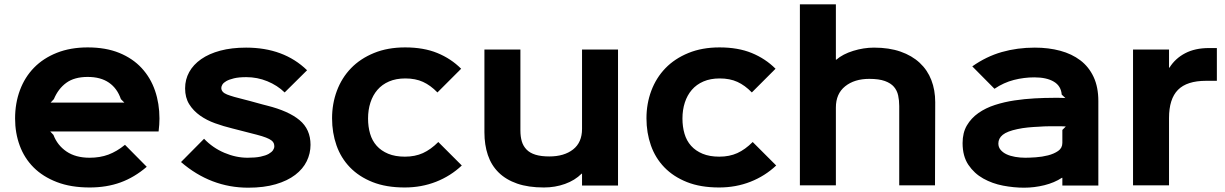

<svg xmlns="http://www.w3.org/2000/svg" viewBox="-20 -860 5685 891"><path d="M720 -310Q720 -298 719 -281.5Q718 -265 716 -250H213L228 -234Q246 -186 288.5 -157Q331 -128 396 -128Q444 -128 483 -142.5Q522 -157 560 -188L661 -86Q604 -37 539.5 -13.5Q475 10 396 10Q309 10 244 -15Q179 -40 136 -83Q93 -126 71.5 -184.5Q50 -243 50 -310Q50 -381 72.5 -441.5Q95 -502 138 -546Q181 -590 244 -615Q307 -640 387 -640Q471 -640 533.5 -614.5Q596 -589 637.5 -544Q679 -499 699.5 -439Q720 -379 720 -310ZM557 -384 541 -400Q524 -450 485.5 -476.5Q447 -503 387 -503Q325 -503 287.5 -475.5Q250 -448 230 -400L215 -384Z M1421 -188Q1421 -148 1403.5 -112Q1386 -76 1350 -48.5Q1314 -21 1259.5 -5Q1205 11 1132 11Q958 11 820 -108L927 -216Q967 -174 1021 -151Q1075 -128 1129 -128Q1165 -128 1189 -133Q1213 -138 1227 -146Q1241 -154 1247 -163Q1253 -172 1253 -181Q1253 -188 1250.5 -195Q1248 -202 1239.5 -208.5Q1231 -215 1214.5 -221.5Q1198 -228 1171 -235Q1166 -236 1149.5 -240.5Q1133 -245 1114.5 -249.5Q1096 -254 1079.5 -258.5Q1063 -263 1058 -264Q1017 -274 978 -288Q939 -302 908 -324Q877 -346 858 -376.5Q839 -407 839 -450Q839 -491 858 -525.5Q877 -560 913.5 -585.5Q950 -611 1002.5 -625Q1055 -639 1122 -639Q1297 -639 1405 -534L1301 -431Q1267 -464 1220.5 -483Q1174 -502 1123 -502Q1088 -502 1065.5 -496.5Q1043 -491 1030 -483.5Q1017 -476 1012 -467.5Q1007 -459 1007 -452Q1007 -432 1033.5 -421.5Q1060 -411 1118 -397Q1123 -396 1137.5 -392Q1152 -388 1168.5 -383.5Q1185 -379 1199.5 -375Q1214 -371 1219 -370Q1319 -345 1370 -302.5Q1421 -260 1421 -188Z M2123 -92Q2071 -43 2003.5 -16.5Q1936 10 1858 10Q1772 10 1709 -15Q1646 -40 1604 -83.5Q1562 -127 1541.5 -185.5Q1521 -244 1521 -311Q1521 -379 1543.5 -439Q1566 -499 1609 -543.5Q1652 -588 1715.5 -614Q1779 -640 1860 -640Q1946 -640 2009.5 -614Q2073 -588 2120 -541L2010 -431Q1978 -464 1943 -480Q1908 -496 1861 -496Q1818 -496 1785.5 -482Q1753 -468 1731.5 -443Q1710 -418 1699 -384Q1688 -350 1688 -310Q1688 -272 1697.5 -239.5Q1707 -207 1728 -183.5Q1749 -160 1781.5 -146.5Q1814 -133 1859 -133Q1906 -133 1942.5 -149.5Q1979 -166 2014 -201Z M2848 1H2681V-54H2679Q2648 -23 2602 -6.5Q2556 10 2504 10Q2432 10 2380 -8Q2328 -26 2294 -59.5Q2260 -93 2244 -140.5Q2228 -188 2228 -246V-630H2395V-255Q2395 -226 2401.5 -204Q2408 -182 2423.5 -166Q2439 -150 2465 -142Q2491 -134 2529 -134Q2598 -134 2639.5 -166.5Q2681 -199 2681 -262V-630H2848Z M3582 -92Q3530 -43 3462.5 -16.5Q3395 10 3317 10Q3231 10 3168 -15Q3105 -40 3063 -83.5Q3021 -127 3000.5 -185.5Q2980 -244 2980 -311Q2980 -379 3002.5 -439Q3025 -499 3068 -543.5Q3111 -588 3174.5 -614Q3238 -640 3319 -640Q3405 -640 3468.5 -614Q3532 -588 3579 -541L3469 -431Q3437 -464 3402 -480Q3367 -496 3320 -496Q3277 -496 3244.5 -482Q3212 -468 3190.5 -443Q3169 -418 3158 -384Q3147 -350 3147 -310Q3147 -272 3156.5 -239.5Q3166 -207 3187 -183.5Q3208 -160 3240.5 -146.5Q3273 -133 3318 -133Q3365 -133 3401.5 -149.5Q3438 -166 3473 -201Z M4320 -386 4319 0H4153V-368Q4153 -394 4148 -417Q4143 -440 4128.5 -457Q4114 -474 4086.5 -484Q4059 -494 4014 -494Q3945 -494 3902 -459.5Q3859 -425 3859 -361V0H3692V-840H3859V-583H3861Q3891 -609 3939.5 -624Q3988 -639 4036 -639Q4106 -639 4159 -620.5Q4212 -602 4248 -568.5Q4284 -535 4302 -488.5Q4320 -442 4320 -386Z M5077 -391V1H4910V-35H4908Q4873 -12 4826.5 -0.5Q4780 11 4732 11Q4685 11 4635 1.5Q4585 -8 4543 -31.5Q4501 -55 4474 -95Q4447 -135 4447 -196Q4447 -244 4467 -278Q4487 -312 4520.5 -335.5Q4554 -359 4597.5 -373Q4641 -387 4688 -394Q4735 -401 4781.5 -403.5Q4828 -406 4868 -406Q4870 -406 4878 -406Q4886 -406 4895.5 -406Q4905 -406 4913.5 -405.5Q4922 -405 4924 -405L4907 -421Q4904 -461 4870.5 -481Q4837 -501 4780 -501Q4732 -501 4685 -489Q4638 -477 4595 -448L4492 -552Q4557 -598 4629 -618.5Q4701 -639 4782 -639Q4846 -639 4900 -624.5Q4954 -610 4993.5 -580Q5033 -550 5055 -503Q5077 -456 5077 -391ZM4926 -273Q4924 -273 4918 -273.5Q4912 -274 4906 -274Q4900 -274 4894.5 -274Q4889 -274 4888 -274Q4868 -274 4847.5 -274Q4827 -274 4801 -272Q4776 -271 4750.5 -268.5Q4725 -266 4702 -261Q4654 -251 4633.5 -234.5Q4613 -218 4613 -194Q4613 -177 4623.5 -164.5Q4634 -152 4651 -144Q4668 -136 4691 -132Q4714 -128 4738 -128Q4757 -128 4786.5 -130Q4816 -132 4843.5 -139Q4871 -146 4890.5 -159.5Q4910 -173 4910 -197V-257Z M5627 -485H5577Q5488 -485 5446.5 -443Q5405 -401 5405 -312V0H5238V-630H5405V-546H5407Q5434 -589 5480 -613Q5526 -637 5590 -637H5627Z"/></svg>

Font: TypoPRO Sinkin Sans
Style: 700 Bold
Weight: 700
Designer: Keith Bates
Foundry: K-Type
Version: Sinkin Sans (version 1.0)  by Keith Bates   •   © 2014   www